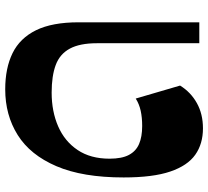

<svg xmlns="http://www.w3.org/2000/svg" viewBox="-51 -733 798 736"><g transform="rotate(90 348.0 -365.0)"><path d="M322.5 14Q241.3 14 183.8 -14.1Q126.3 -42.3 95.9 -104.1Q65.5 -166 65.5 -267.2V-730H145.7V-338Q145.7 -271.7 166.5 -233.5Q187.2 -195.2 229.2 -179.6Q271.2 -164 335 -164Q407.2 -164 464.5 -189Q521.8 -214 555 -263.5Q588.3 -313 588.3 -386Q588.3 -433 573.9 -460.1Q559.5 -487.3 531.9 -499.1Q504.3 -511 463 -511Q430.5 -511 404.5 -505.3Q378.5 -499.5 357.8 -486.3L308 -656.3Q333.3 -697.3 375.1 -720.6Q417 -744 472 -744Q531.5 -744 573.2 -714.5Q615 -685 637.6 -618.6Q660.2 -552.3 660.2 -440Q660.2 -282.8 617.1 -182.3Q574 -81.8 497.6 -33.9Q421.2 14 322.5 14Z"/></g></svg>

Font: Savate ExtraLight
Style: Regular
Weight: 200
Designer: Max Esnée
Foundry: Plomb Type
Version: Version 2.000